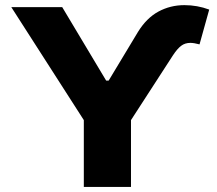

<svg xmlns="http://www.w3.org/2000/svg" viewBox="-20 -735 853 755"><path d="M224.6 -707 397.5 -418H407.2L522.5 -609.4Q556.2 -664.1 603 -689.5Q649.9 -714.8 705.1 -714.8Q755.9 -714.8 802.7 -697.3L764.6 -560.5Q742.7 -566.4 728.5 -566.4Q707.5 -566.4 692.4 -554.9Q677.2 -543.5 660.2 -517.6L495.1 -262.7V0H309.6V-262.7L24.4 -707Z"/></svg>

Font: Pretendard Std Black
Style: Regular
Weight: 900
Designer: Base glyphs from Inter by Rasmus Andersson; Hangeul glyphs from Noto Sans CJK(Source Han Sans) by Jang Soo-young and Kan
Foundry: Kil Hyung-jin
Version: Version 1.309